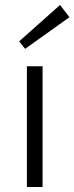

<svg xmlns="http://www.w3.org/2000/svg" viewBox="-20 -751 299 771"><path d="M151 -485V0H88V-485ZM221 -731 259 -682 81 -555 57 -585Z"/></svg>

Font: Exo 2 Light
Style: Regular
Weight: 300
Designer: Natanael Gama
Foundry: Natanael Gama
Version: Version 2.010